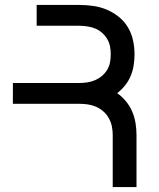

<svg xmlns="http://www.w3.org/2000/svg" viewBox="-20 -755 640 775"><path d="M435 0V-210Q435 -228 431.5 -245Q428 -262 419.5 -277.5Q411 -293 397.5 -305Q384 -317 368 -324Q352 -331 335 -333.5Q318 -336 300 -336H32V-420H300Q316 -420 332.5 -422.5Q349 -425 364 -431.5Q379 -438 391.5 -448.5Q404 -459 412.5 -473Q421 -487 424 -503Q427 -519 427 -536Q427 -552 424 -568Q421 -584 412.5 -598Q404 -612 391.5 -623Q379 -634 364 -640Q349 -646 332.5 -648.5Q316 -651 300 -651H128V-735H300Q328 -735 356.5 -731Q385 -727 411 -716Q437 -705 459.5 -687Q482 -669 496.5 -644.5Q511 -620 517 -592Q523 -564 523 -536Q523 -513 519.5 -491Q516 -469 507.5 -448.5Q499 -428 485 -410.5Q471 -393 453 -379Q473 -365 488.5 -346Q504 -327 513.5 -305Q523 -283 527 -258.5Q531 -234 531 -210V0Z"/></svg>

Font: Iosevka Medium Extended
Style: Regular
Weight: 500
Width: 7
Monospace: yes
Designer: Belleve Invis
Foundry: Belleve Invis
Version: Version 32.5.0; ttfautohint (v1.8.4)